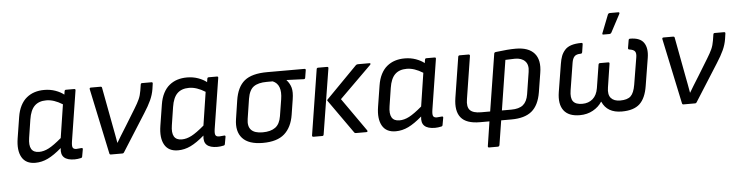

<svg xmlns="http://www.w3.org/2000/svg" viewBox="-50 -940 5252 1369"><g transform="rotate(-5 2576.0 -255.0)"><path d="M169.9 12.2Q102.1 12.2 73.7 -37.4Q45.4 -86.9 59.1 -172.9L83 -323.2Q90.3 -369.6 107.9 -403.8Q125.5 -438 151.4 -459Q177.2 -480 208.7 -490Q240.2 -500 277.8 -500Q320.8 -500 357.9 -486.6Q395 -473.1 418 -454.1L421.9 -478Q423.3 -487.8 432.1 -487.8H491.2Q501.5 -487.8 500 -478L442.9 -116.2Q438 -83 444.6 -72Q451.2 -61 470.2 -61Q477.5 -61 506.8 -64Q511.7 -64.5 513.9 -61.8Q516.1 -59.1 515.1 -54.2L505.9 -2.9Q504.4 5.4 496.1 6.8Q471.7 12.2 451.2 12.2Q399.4 12.2 376 -9.5Q352.5 -31.2 358.9 -77.1Q304.7 -30.3 260.5 -9Q216.3 12.2 169.9 12.2ZM141.1 -169.9Q124 -63 203.1 -63Q237.3 -63 273.4 -81.8Q309.6 -100.6 365.2 -147.9L401.9 -386.2Q340.3 -424.8 286.1 -424.8Q232.4 -424.8 201.9 -395Q171.4 -365.2 161.1 -298.8Z M710.9 0Q702.1 0 700.7 -9.8L601.6 -477.1Q600.1 -487.8 610.8 -487.8H678.7Q689 -487.8 689.9 -480L743.7 -192.9Q745.6 -182.6 753.4 -141.8Q761.2 -101.1 764.6 -79.1H765.6Q785.6 -113.8 835.9 -193.8L907.7 -311Q930.7 -348.1 942.6 -374.8Q954.6 -401.4 960 -435.1L966.8 -478Q968.3 -487.8 976.6 -487.8H1043.9Q1054.2 -487.8 1052.7 -478L1046.9 -438Q1040.5 -398.4 1022.9 -359.9Q1005.4 -321.3 973.6 -272L805.7 -6.8Q801.8 0 794.9 0Z M1191.4 12.2Q1123.5 12.2 1095.2 -37.4Q1066.9 -86.9 1080.6 -172.9L1104.5 -323.2Q1111.8 -369.6 1129.4 -403.8Q1147 -438 1172.9 -459Q1198.7 -480 1230.2 -490Q1261.7 -500 1299.3 -500Q1342.3 -500 1379.4 -486.6Q1416.5 -473.1 1439.5 -454.1L1443.4 -478Q1444.8 -487.8 1453.6 -487.8H1512.7Q1522.9 -487.8 1521.5 -478L1464.4 -116.2Q1459.5 -83 1466.1 -72Q1472.7 -61 1491.7 -61Q1499 -61 1528.3 -64Q1533.2 -64.5 1535.4 -61.8Q1537.6 -59.1 1536.6 -54.2L1527.3 -2.9Q1525.9 5.4 1517.6 6.8Q1493.2 12.2 1472.7 12.2Q1420.9 12.2 1397.5 -9.5Q1374 -31.2 1380.4 -77.1Q1326.2 -30.3 1282 -9Q1237.8 12.2 1191.4 12.2ZM1162.6 -169.9Q1145.5 -63 1224.6 -63Q1258.8 -63 1294.9 -81.8Q1331.1 -100.6 1386.7 -147.9L1423.3 -386.2Q1361.8 -424.8 1307.6 -424.8Q1253.9 -424.8 1223.4 -395Q1192.9 -365.2 1182.6 -298.8Z M1798.8 12.2Q1697.3 12.2 1652.8 -36.6Q1608.4 -85.4 1622.1 -173.8L1642.1 -305.2Q1656.7 -401.4 1709.7 -444.6Q1762.7 -487.8 1872.1 -487.8H2139.2Q2149.4 -487.8 2147.9 -478L2139.2 -424.8Q2137.7 -415 2128.9 -415L2004.9 -419.9V-418.9Q2028.3 -393.1 2036.9 -361.8Q2045.4 -330.6 2037.1 -278.8L2020 -169.9Q2005.9 -81.1 1953.4 -34.4Q1900.9 12.2 1798.8 12.2ZM1803.2 -63Q1861.3 -63 1894.3 -87.2Q1927.2 -111.3 1936 -167L1955.1 -286.1Q1972.2 -391.6 1906.2 -418.9H1863.8Q1802.7 -418.9 1770 -395.8Q1737.3 -372.6 1727.1 -310.1L1705.1 -168Q1688.5 -63 1803.2 -63Z M2464.8 0Q2456.5 0 2453.1 -5.9L2282.7 -247.1Q2279.8 -251 2283.7 -254.9L2506.8 -481.9Q2512.7 -487.8 2522 -487.8H2605Q2610.4 -487.8 2611.6 -484.1Q2612.8 -480.5 2607.9 -475.1L2379.9 -250L2546.9 -12.2Q2550.3 -6.8 2547.9 -3.4Q2545.4 0 2540 0ZM2161.1 0Q2156.7 0 2154.1 -2.7Q2151.4 -5.4 2151.9 -9.8L2226.1 -478Q2227.5 -487.8 2236.8 -487.8H2300.8Q2311.5 -487.8 2310.1 -478L2234.9 -9.8Q2233.4 0 2225.1 0Z M2749.5 12.2Q2681.6 12.2 2653.3 -37.4Q2625 -86.9 2638.7 -172.9L2662.6 -323.2Q2669.9 -369.6 2687.5 -403.8Q2705.1 -438 2731 -459Q2756.8 -480 2788.3 -490Q2819.8 -500 2857.4 -500Q2900.4 -500 2937.5 -486.6Q2974.6 -473.1 2997.6 -454.1L3001.5 -478Q3002.9 -487.8 3011.7 -487.8H3070.8Q3081.1 -487.8 3079.6 -478L3022.5 -116.2Q3017.6 -83 3024.2 -72Q3030.8 -61 3049.8 -61Q3057.1 -61 3086.4 -64Q3091.3 -64.5 3093.5 -61.8Q3095.7 -59.1 3094.7 -54.2L3085.4 -2.9Q3084 5.4 3075.7 6.8Q3051.3 12.2 3030.8 12.2Q2979 12.2 2955.6 -9.5Q2932.1 -31.2 2938.5 -77.1Q2884.3 -30.3 2840.1 -9Q2795.9 12.2 2749.5 12.2ZM2720.7 -169.9Q2703.6 -63 2782.7 -63Q2816.9 -63 2853 -81.8Q2889.2 -100.6 2944.8 -147.9L2981.4 -386.2Q2919.9 -424.8 2865.7 -424.8Q2812 -424.8 2781.5 -395Q2751 -365.2 2740.7 -298.8Z M3402.3 185.1Q3392.6 185.1 3394 174.8L3420.9 0H3353Q3255.9 0 3217.3 -47.1Q3178.7 -94.2 3193.4 -188L3239.3 -478Q3240.7 -487.8 3251 -487.8H3314Q3318.4 -487.8 3321 -485.1Q3323.7 -482.4 3323.2 -478L3274.9 -171.9Q3265.6 -117.2 3287.8 -93.5Q3310.1 -69.8 3367.2 -69.8H3432.1L3497.1 -479Q3498.5 -487.3 3509.3 -488.8Q3597.2 -500 3652.3 -500Q3744.1 -500 3785.6 -452.1Q3827.1 -404.3 3812 -313L3790 -175.8Q3774.9 -84 3724.4 -42Q3673.8 0 3578.1 0H3504.9L3477.1 174.8Q3476.1 179.2 3472.9 182.1Q3469.7 185.1 3465.3 185.1ZM3516.1 -69.8H3583Q3639.2 -69.8 3668 -93.5Q3696.8 -117.2 3705.1 -168.9L3730 -327.1Q3738.3 -377 3713.6 -403.1Q3689 -429.2 3641.1 -429.2Q3629.9 -429.2 3572.3 -426.8Z M4283.7 -545.9Q4273.4 -545.9 4278.8 -558.1L4328.6 -685.1Q4332.5 -694.8 4344.7 -694.8H4403.8Q4409.7 -694.8 4411.1 -691.2Q4412.6 -687.5 4409.7 -682.1L4342.8 -556.2Q4337.4 -545.9 4326.7 -545.9ZM4066.9 12.2Q3986.8 12.2 3952.4 -33.7Q3918 -79.6 3931.6 -165L3963.9 -363.8Q3969.2 -397 3977.8 -419.4Q3986.3 -441.9 4003.4 -461.4Q4020.5 -481 4050 -490.5Q4079.6 -500 4122.6 -500Q4132.3 -500 4130.9 -490.2L4122.6 -435.1Q4120.6 -423.8 4111.8 -423.8Q4079.6 -423.8 4066.2 -409.4Q4052.7 -395 4047.9 -365.2L4016.6 -169.9Q4007.8 -115.7 4026.1 -91.3Q4044.4 -66.9 4091.8 -66.9Q4136.2 -66.9 4166.3 -92.8Q4196.3 -118.7 4204.6 -168.9L4231 -335Q4232.9 -345.2 4241.7 -345.2H4301.8Q4311 -345.2 4309.6 -335L4283.7 -167Q4275.4 -116.2 4296.9 -91.6Q4318.4 -66.9 4362.8 -66.9Q4414.6 -66.9 4438.2 -89.4Q4461.9 -111.8 4471.7 -169.9L4503.9 -365.2Q4508.3 -393.1 4498.8 -406.2Q4489.3 -419.4 4458.5 -423.8Q4449.2 -425.3 4450.7 -435.1L4460 -490.2Q4461.4 -500 4470.7 -500Q4542.5 -500 4569.1 -460.9Q4595.7 -421.9 4585 -354L4552.7 -154.8Q4539.1 -67.9 4496.3 -27.8Q4453.6 12.2 4367.7 12.2Q4263.2 12.2 4227.5 -69.8H4225.6Q4203.1 -34.2 4161.6 -11Q4120.1 12.2 4066.9 12.2Z M4809.6 0Q4800.8 0 4799.3 -9.8L4700.2 -477.1Q4698.7 -487.8 4709.5 -487.8H4777.3Q4787.6 -487.8 4788.6 -480L4842.3 -192.9Q4844.2 -182.6 4852.1 -141.8Q4859.9 -101.1 4863.3 -79.1H4864.3Q4884.3 -113.8 4934.6 -193.8L5006.3 -311Q5029.3 -348.1 5041.3 -374.8Q5053.2 -401.4 5058.6 -435.1L5065.4 -478Q5066.9 -487.8 5075.2 -487.8H5142.6Q5152.8 -487.8 5151.4 -478L5145.5 -438Q5139.2 -398.4 5121.6 -359.9Q5104 -321.3 5072.3 -272L4904.3 -6.8Q4900.4 0 4893.6 0Z"/></g></svg>

Font: Sofia Sans
Style: Italic
Weight: 400
Italic angle: -9°
Designer: Botio Nikoltchev, Ani Petrova
Foundry: lettersoup
Version: Version 4.100